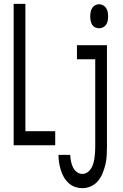

<svg xmlns="http://www.w3.org/2000/svg" viewBox="-20 -755 640 998"><path d="M51 0V-735H112V-73H267V0ZM495 -608Q484 -608 474 -613Q464 -618 458.5 -627.5Q453 -637 451 -648Q449 -659 449 -670Q449 -681 451 -692Q453 -703 458.5 -712.5Q464 -722 474 -727.5Q484 -733 495 -733Q506 -733 516 -727.5Q526 -722 532 -712.5Q538 -703 540 -692Q542 -681 542 -670Q542 -659 540 -648Q538 -637 532 -627.5Q526 -618 516 -613Q506 -608 495 -608ZM409 223Q389 223 370 216.5Q351 210 336 196Q321 182 311.5 165Q302 148 296 128.5Q290 109 287 89.5Q284 70 284 50H345Q346 67 349 83Q352 99 359 114Q366 129 379 139Q392 149 409 149Q423 149 435 140.5Q447 132 454 120Q461 108 465 94.5Q469 81 471 67Q473 53 474 38.5Q475 24 475 10V-447H380V-520H536V10Q536 33 534.5 56.5Q533 80 527.5 102Q522 124 513 146Q504 168 489.5 185.5Q475 203 453.5 213Q432 223 409 223Z"/></svg>

Font: Iosevka Fixed Extended
Style: Regular
Weight: 400
Width: 7
Monospace: yes
Designer: Belleve Invis
Foundry: Belleve Invis
Version: Version 24.1.1; ttfautohint (v1.8.4)